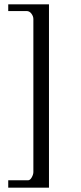

<svg xmlns="http://www.w3.org/2000/svg" viewBox="-20 -757 373 886"><path d="M18 -737H206V109H18V75H109Q119 75 126.5 61.5Q134 48 134 37V-669Q134 -682 125 -694Q116 -706 103 -706H18Z"/></svg>

Font: Academico
Style: Regular
Weight: 400
Foundry: Steinberg Media Technologies GmbH
Version: Version 0.902